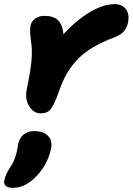

<svg xmlns="http://www.w3.org/2000/svg" viewBox="-79 -531 636 920"><path d="M116.2 12.2Q82 12.2 61 -21.7Q40 -55.7 48.8 -101.1Q66.9 -188 71.8 -241Q76.7 -293.9 68.8 -339.8Q63 -383.3 66.9 -407.2Q71.3 -428.7 90.1 -441.9Q108.9 -455.1 133.8 -455.1Q175.8 -455.1 198 -435.1Q220.2 -415 225.1 -367.2Q287.6 -435.1 352.1 -473.1Q416.5 -511.2 470.2 -511.2Q506.3 -511.2 524.4 -487.1Q542.5 -462.9 534.2 -421.9Q529.3 -398.9 515.4 -381.8Q501.5 -364.7 471.2 -353Q409.2 -329.6 364.7 -303Q320.3 -276.4 289.6 -243.2Q258.8 -210 238.8 -174.1Q218.8 -138.2 202.1 -88.9Q179.7 -27.3 163.6 -7.6Q147.5 12.2 116.2 12.2ZM-17.1 369.1Q-41.5 369.1 -52 359.1Q-62.5 349.1 -58.1 331.1Q-53.2 307.6 -34.2 276.9Q-23.9 261.2 -16.6 247.3Q-9.3 233.4 -5.1 220Q-1 206.5 0.7 199.5Q2.4 192.4 4.9 178Q7.3 163.6 7.8 160.2Q13.2 131.8 33.2 114.5Q53.2 97.2 85 97.2Q128.9 97.2 151.1 119.9Q173.3 142.6 166 180.2Q147 268.1 81.1 327.1Q34.2 369.1 -17.1 369.1Z"/></svg>

Font: Shantell Sans Irregular
Style: Bold Italic
Weight: 700
Italic angle: -11.31°
Designer: Stephen Nixon, Anya Danilova, Shantell Martin
Foundry: Arrow Type
Version: Version 1.006;[9816181b4]